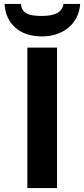

<svg xmlns="http://www.w3.org/2000/svg" viewBox="-20 -956 429 976"><path d="M302.7 -936C297.4 -895.5 261.2 -875 194.3 -875C166.5 -875 146 -877 132.3 -880.9C104.5 -888.7 88.9 -905.3 86.4 -936H3.4C5.9 -885.3 24.4 -845.2 58.1 -815.4C91.8 -785.6 136.7 -771 193.4 -771C247.6 -771 292.5 -786.1 328.1 -815.9C363.8 -845.7 383.8 -885.7 387.7 -936ZM270 -713.9H119.1V0H270Z"/></svg>

Font: Noto Reveo Sans
Style: Bold
Weight: 700
Designer: Monotype Design team
Foundry: Monotype Imaging Inc.
Version: Version 1.04